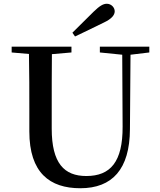

<svg xmlns="http://www.w3.org/2000/svg" viewBox="-20 -983 849 1021"><path d="M365 -809 379 -789C430 -813 481 -838 532 -863C577 -884 590 -905 590 -923C590 -943 572 -963 548 -963C529 -963 510 -952 478 -921C443 -887 404 -848 365 -809ZM511 -704 630 -692 632 -310C633 -122 567 -47 439 -47C322 -47 255 -114 255 -299V-397C255 -497 255 -597 256 -695L360 -704V-735H42V-704L134 -696C136 -596 136 -496 136 -397V-284C136 -64 245 18 407 18C577 18 670 -83 671 -296L674 -692L774 -704V-735H511Z"/></svg>

Font: Noto Serif CJK SC SemiBold
Style: Regular
Weight: 600
Designer: Ryoko NISHIZUKA 西塚涼子 (kana & ideographs); Frank Grießhammer (Latin, Greek & Cyrillic); Wenlong ZHANG 张文龙 (bopomofo); San
Foundry: Adobe
Version: Version 2.001;hotconv 1.1.0;makeotfexe 2.6.0